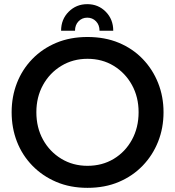

<svg xmlns="http://www.w3.org/2000/svg" viewBox="-20 -891 843 924"><path d="M401 13Q318 13 251 -15.5Q184 -44 135.5 -94Q87 -144 61.5 -209.5Q36 -275 36 -351Q36 -426 61.5 -491.5Q87 -557 135.5 -607Q184 -657 251 -685Q318 -713 401 -713Q485 -713 552 -685Q619 -657 667 -607Q715 -557 741 -491.5Q767 -426 767 -351Q767 -275 741 -209.5Q715 -144 667 -94Q619 -44 552 -15.5Q485 13 401 13ZM401 -93Q472 -93 527.5 -126.5Q583 -160 615 -218.5Q647 -277 647 -351Q647 -424 615 -482Q583 -540 527.5 -574Q472 -608 401 -608Q331 -608 275 -574Q219 -540 187 -482Q155 -424 155 -351Q155 -277 187 -219Q219 -161 275 -127Q331 -93 401 -93ZM400 -871Q347 -871 310.5 -834.5Q274 -798 274 -743H341Q341 -771 358 -788.5Q375 -806 400 -806Q425 -806 442 -788.5Q459 -771 459 -743H525Q525 -798 489 -834.5Q453 -871 400 -871Z"/></svg>

Font: MuseoModerno Medium
Style: Regular
Weight: 500
Designer: Pablo Cosgaya, Héctor Gatti, Marcela Romero, and the Authors of The MuseoModerno Project.
Foundry: Omnibus-Type Team
Version: Version 1.001